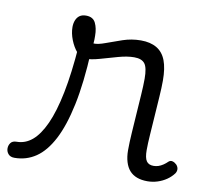

<svg xmlns="http://www.w3.org/2000/svg" viewBox="-156 -642 793 734"><g transform="rotate(10 240.5 -274.5)"><path d="M-55 17Q-71 17 -79 7.5Q-87 -2 -87 -14Q-87 -26 -80 -35.5Q-73 -45 -57 -45Q-24 -45 3 -67.5Q30 -90 52 -138Q74 -186 89.5 -263Q105 -340 113 -448L163 -433Q157 -311 139 -225.5Q121 -140 93 -86.5Q65 -33 28 -8Q-9 17 -55 17ZM461 17Q438 17 420.5 10.5Q403 4 391.5 -9Q380 -22 374 -42Q368 -62 368 -87Q368 -117 370.5 -154Q373 -191 375.5 -229.5Q378 -268 380.5 -304Q383 -340 383 -367Q383 -410 371 -425.5Q359 -441 330 -441Q303 -441 269 -431.5Q235 -422 202 -412.5Q169 -403 145 -403Q128 -403 112.5 -421Q97 -439 87 -464.5Q77 -490 77 -514Q77 -529 82 -541Q87 -553 96.5 -559.5Q106 -566 121 -566Q148 -566 158 -545.5Q168 -525 168 -496Q168 -488 168 -481Q168 -474 167 -466Q184 -465 212 -475.5Q240 -486 274 -497.5Q308 -509 344 -509Q381 -509 405.5 -494.5Q430 -480 441.5 -450Q453 -420 453 -372Q453 -345 450.5 -309Q448 -273 445.5 -234.5Q443 -196 440.5 -160.5Q438 -125 438 -100Q438 -70 446.5 -57.5Q455 -45 474 -45Q484 -45 493 -48Q502 -51 511 -57Q520 -63 528 -71Q535 -77 543.5 -74.5Q552 -72 559 -65Q566 -57 566.5 -48.5Q567 -40 562 -32Q551 -17 535 -6Q519 5 500 11Q481 17 461 17Z"/></g></svg>

Font: Playwrite CL Light
Style: Regular
Weight: 300
Designer: Veronika Burian, José Scaglione
Foundry: TypeTogether
Version: Version 1.002